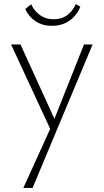

<svg xmlns="http://www.w3.org/2000/svg" viewBox="-20 -628 506 937"><path d="M232 16 34 -411H80L253 -32ZM390 -411H432L139 289H94L234 -19ZM233 -502Q187 -502 153.5 -524.5Q120 -547 103 -584L132 -607Q149 -572 177 -553Q205 -534 242 -534Q281 -534 307.5 -553.5Q334 -573 350 -608L372 -595Q355 -552 319 -527Q283 -502 233 -502Z"/></svg>

Font: Ysabeau ExtraLight
Style: Regular
Weight: 250
Designer: Christian Thalmann (Catharsis Fonts)
Version: Version 2.002